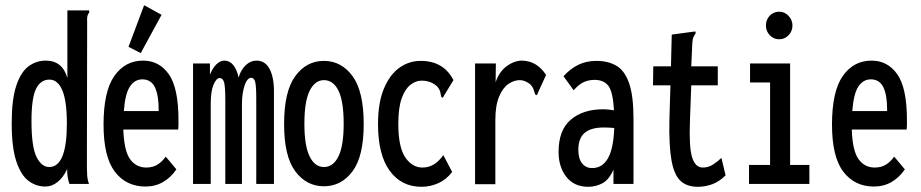

<svg xmlns="http://www.w3.org/2000/svg" viewBox="-20 -707 3540 738"><path d="M154 10Q119 10 90 -11.5Q61 -33 43 -86Q25 -139 25 -233Q25 -325 42.5 -377.5Q60 -430 89.5 -452Q119 -474 156 -474Q220 -474 239 -407V-667H323V-659Q318 -653 316 -645.5Q314 -638 315 -622L314 -69Q314 -51 315 -34Q316 -17 322 0H247Q238 -24 238 -57Q224 -26 202 -8Q180 10 154 10ZM169 -65Q237 -65 237 -232Q237 -319 219.5 -360Q202 -401 170 -401Q136 -401 118.5 -365.5Q101 -330 101 -242Q101 -142 120.5 -103.5Q140 -65 169 -65Z M539 10Q465 10 421.5 -47Q378 -104 378 -228Q378 -356 419.5 -415Q461 -474 530 -474Q592 -474 629 -421.5Q666 -369 666 -245Q666 -235 666 -226.5Q666 -218 665 -209H454Q457 -126 480.5 -94.5Q504 -63 542 -63Q567 -63 585 -74Q603 -85 617 -105L658 -56Q637 -25 607 -7.5Q577 10 539 10ZM456 -280H590Q590 -343 575 -372.5Q560 -402 527 -402Q498 -402 479.5 -374.5Q461 -347 456 -280ZM521 -503 474 -527 534 -687 601 -650Z M722 0V-463H787V-420Q797 -445 811.5 -459.5Q826 -474 843 -474Q863 -474 877 -456.5Q891 -439 897 -409Q906 -439 924.5 -456.5Q943 -474 966 -474Q1000 -474 1017 -440.5Q1034 -407 1033 -349V0H965V-327Q965 -379 960.5 -393.5Q956 -408 946 -408Q930 -408 920 -378Q910 -348 910 -306V0H846V-322Q846 -373 841.5 -390Q837 -407 824 -407Q812 -407 801 -382Q790 -357 790 -309V0Z M1225 9Q1158 9 1115 -48.5Q1072 -106 1072 -230Q1072 -356 1115 -414.5Q1158 -473 1225 -473Q1292 -473 1335 -414.5Q1378 -356 1378 -230Q1378 -106 1335 -48.5Q1292 9 1225 9ZM1225 -65Q1261 -65 1281 -106Q1301 -147 1301 -231Q1301 -318 1281 -358.5Q1261 -399 1225 -399Q1191 -399 1170.5 -358.5Q1150 -318 1150 -231Q1150 -147 1170 -106Q1190 -65 1225 -65Z M1600 11Q1523 11 1478 -50.5Q1433 -112 1433 -230Q1433 -312 1455.5 -366Q1478 -420 1515 -446.5Q1552 -473 1597 -473Q1685 -473 1723 -399L1687 -340L1682 -331L1676 -335Q1674 -343 1672.5 -352Q1671 -361 1662 -373Q1638 -397 1600 -397Q1578 -397 1557.5 -381Q1537 -365 1524 -329Q1511 -293 1511 -231Q1511 -142 1537.5 -102.5Q1564 -63 1604 -63Q1651 -63 1684 -111L1718 -46Q1696 -17 1665 -3Q1634 11 1600 11Z M1806 -463H1886L1885 -391Q1899 -432 1928 -453Q1957 -474 1987 -474Q2017 -473 2039.5 -459Q2062 -445 2079 -419L2048 -351L2044 -341L2037 -344Q2034 -352 2031.5 -361.5Q2029 -371 2018 -383Q1998 -399 1978 -399Q1956 -399 1934.5 -384.5Q1913 -370 1898.5 -336Q1884 -302 1884 -245V1H1806Z M2241 11Q2187 11 2157 -27Q2127 -65 2127 -123Q2127 -207 2174 -247Q2221 -287 2299 -287Q2316 -287 2340 -283Q2336 -354 2318.5 -377Q2301 -400 2265 -400Q2242 -400 2223 -391Q2204 -382 2185 -360L2146 -414Q2171 -442 2202 -457.5Q2233 -473 2272 -473Q2317 -473 2349 -454.5Q2381 -436 2398 -387.5Q2415 -339 2415 -250V0H2338V-55Q2321 -16 2295.5 -2.5Q2270 11 2241 11ZM2203 -131Q2203 -97 2217.5 -79Q2232 -61 2256 -61Q2295 -61 2316.5 -98Q2338 -135 2341 -215Q2321 -217 2301 -217Q2252 -217 2227.5 -196.5Q2203 -176 2203 -131Z M2662 11Q2620 11 2595.5 -12Q2571 -35 2561 -91Q2551 -147 2553 -246L2557 -379H2490L2491 -452H2559L2562 -574L2643 -585L2653 -586L2654 -579Q2649 -572 2645.5 -564.5Q2642 -557 2641 -540L2637 -452H2739V-379H2637L2632 -243Q2628 -140 2640.5 -101.5Q2653 -63 2681 -63Q2703 -63 2720.5 -74.5Q2738 -86 2753 -100L2769 -33Q2745 -9 2718 1Q2691 11 2662 11Z M2859 0V-73H2940V-390H2863V-463H3017V-73H3091V0ZM2975 -556Q2954 -556 2939 -571.5Q2924 -587 2924 -609Q2924 -631 2938.5 -646.5Q2953 -662 2975 -662Q2996 -662 3011 -646Q3026 -630 3026 -609Q3026 -587 3011 -571.5Q2996 -556 2975 -556Z M3339 10Q3265 10 3221.5 -47Q3178 -104 3178 -228Q3178 -356 3219.5 -415Q3261 -474 3330 -474Q3392 -474 3429 -421.5Q3466 -369 3466 -245Q3466 -235 3466 -226.5Q3466 -218 3465 -209H3254Q3257 -126 3280.5 -94.5Q3304 -63 3342 -63Q3367 -63 3385 -74Q3403 -85 3417 -105L3458 -56Q3437 -25 3407 -7.5Q3377 10 3339 10ZM3256 -280H3390Q3390 -343 3375 -372.5Q3360 -402 3327 -402Q3298 -402 3279.5 -374.5Q3261 -347 3256 -280Z"/></svg>

Font: Inconsolata ExtraCondensed SemiBold
Style: Regular
Weight: 600
Width: 2
Monospace: yes
Designer: Raph Levien, Cyreal, Brenton Simpson
Foundry: Raph Levien, Cyreal, Google
Version: Version 3.001; ttfautohint (v1.8.2.53-6de2)